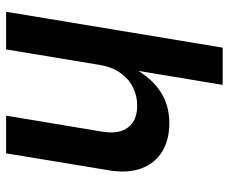

<svg xmlns="http://www.w3.org/2000/svg" viewBox="-82 -686 768 645"><g transform="rotate(90 302.5 -364.0)"><path d="M198.7 -314.9 146.5 0H20L140.6 -727.5H265.6L212.4 -406.7H197.3Q220.7 -454.1 249.5 -485.4Q278.3 -516.6 314.2 -532.5Q350.1 -548.3 394.5 -548.3Q450.2 -548.3 489.5 -524.4Q528.8 -500.5 546.1 -454.6Q563.5 -408.7 552.2 -342.8L495.6 0H369.1L422.9 -323.2Q432.1 -379.4 408.4 -409.9Q384.8 -440.4 335 -440.4Q302.2 -440.4 273.7 -426Q245.1 -411.6 225.3 -383.8Q205.6 -356 198.7 -314.9Z"/></g></svg>

Font: Inter 17pt SemiBold
Style: Italic
Weight: 600
Italic angle: -9.3988°
Version: Version 4.001;git-66647c0bb